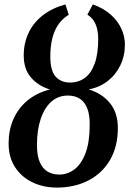

<svg xmlns="http://www.w3.org/2000/svg" viewBox="-20 -839 588 870"><path d="M238 11Q176.5 11 126.8 -13Q77 -37 48 -81.8Q19 -126.5 19 -189.5Q19 -249 40.5 -298.5Q62 -348 103.8 -383Q145.5 -418 206 -433.5Q152 -450.5 119.8 -488.5Q87.5 -526.5 87.5 -587.5Q87.5 -643.5 109.5 -690Q131.5 -736.5 173.8 -769.5Q216 -802.5 276.5 -819L291.5 -772Q249.5 -746.5 228.8 -699.8Q208 -653 208 -581.5Q208 -519.5 231.8 -492.2Q255.5 -465 298 -465Q336 -465 364.5 -486Q393 -507 409 -550.8Q425 -594.5 425 -662Q425 -701.5 413.2 -729.2Q401.5 -757 376 -772.5L400.5 -819Q449 -802 481.5 -773Q514 -744 530 -708.8Q546 -673.5 546 -637.5Q546 -585.5 525 -542.5Q504 -499.5 467 -471Q430 -442.5 381.5 -434Q442 -416 478 -372Q514 -328 514 -259.5Q514 -174 478.2 -113.5Q442.5 -53 380 -21Q317.5 11 238 11ZM249 -48Q286.5 -48 318 -72.2Q349.5 -96.5 368 -146.5Q386.5 -196.5 386.5 -274.5Q386.5 -341.5 361 -373.8Q335.5 -406 287 -406Q244.5 -406 213.2 -378.8Q182 -351.5 164.8 -301.2Q147.5 -251 147.5 -181.5Q147.5 -132.5 160.8 -103Q174 -73.5 196.8 -60.8Q219.5 -48 249 -48Z"/></svg>

Font: Merriweather 24pt SemiBold
Style: Italic
Weight: 600
Italic angle: -7.8°
Version: Version 2.101